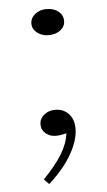

<svg xmlns="http://www.w3.org/2000/svg" viewBox="-51 -516 418 748"><g transform="rotate(-5 158.5 -142.0)"><path d="M159.2 -379.9Q132.8 -379.9 114.5 -394.5Q96.2 -409.2 96.2 -430.2Q96.2 -452.1 114.5 -467Q132.8 -481.9 159.2 -481.9Q188 -481.9 206.1 -467.3Q224.1 -452.6 224.1 -430.2Q224.1 -408.7 206.1 -394.3Q188 -379.9 159.2 -379.9ZM110.8 198.2 91.8 178.2Q139.2 129.4 164.6 88.4Q189.9 47.4 194.8 6.8Q171.9 13.2 152.8 13.2Q130.4 13.2 113.8 -0.5Q97.2 -14.2 97.2 -36.1Q97.2 -57.6 115 -72.8Q132.8 -87.9 158.2 -87.9Q191.9 -87.9 211.9 -65.9Q231.9 -43.9 231.9 -8.8Q231.9 37.6 200 92.5Q168 147.5 110.8 198.2Z"/></g></svg>

Font: BioRhyme Light
Style: Regular
Weight: 300
Designer: Aoife Mooney
Foundry: Aoife Mooney Type
Version: Version 1.500;PS 001.500;hotconv 1.0.88;makeotf.lib2.5.64775